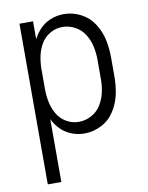

<svg xmlns="http://www.w3.org/2000/svg" viewBox="-84 -599 668 865"><g transform="rotate(-10 250.0 -166.5)"><path d="M64 205V-530H126V-448Q137 -470 154 -489Q175 -513 205 -525.5Q235 -538 267 -538Q308 -538 345 -519Q382 -500 404.5 -465Q427 -430 435.5 -390.5Q444 -351 444 -310V-220Q444 -179 435.5 -139.5Q427 -100 404.5 -65Q382 -30 345 -11Q308 8 267 8Q235 8 205 -4.5Q175 -17 154 -41Q137 -60 126 -82V205ZM251 -48Q281 -48 308.5 -62.5Q336 -77 352.5 -103.5Q369 -130 375.5 -160Q382 -190 382 -220V-310Q382 -340 375.5 -370Q369 -400 352.5 -426.5Q336 -453 308.5 -467.5Q281 -482 251 -482Q221 -482 194.5 -466.5Q168 -451 153 -425Q138 -399 132 -369.5Q126 -340 126 -310V-220Q126 -190 132 -160.5Q138 -131 153 -105Q168 -79 194.5 -63.5Q221 -48 251 -48Z"/></g></svg>

Font: Iosevka SS01 Light
Style: Regular
Weight: 300
Monospace: yes
Designer: Belleve Invis
Foundry: Belleve Invis
Version: 2.3.3; ttfautohint (v1.8.3)